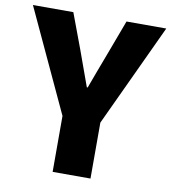

<svg xmlns="http://www.w3.org/2000/svg" viewBox="-92 -817 793 889"><g transform="rotate(10 304.5 -372.5)"><path d="M215 0H393V-263L618 -745H431L369 -579C348 -523 328 -471 307 -413H303C282 -471 263 -523 243 -579L181 -745H-9L215 -263Z"/></g></svg>

Font: Noto Sans CJK TC Black
Style: Regular
Weight: 900
Designer: Ryoko NISHIZUKA 西塚涼子 (kana, bopomofo & ideographs); Paul D. Hunt (Latin, Greek & Cyrillic); Sandoll Communications 산돌커뮤니
Foundry: Adobe
Version: Version 2.004;hotconv 1.0.118;makeotfexe 2.5.65603